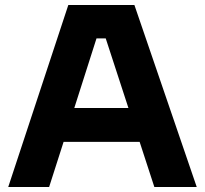

<svg xmlns="http://www.w3.org/2000/svg" viewBox="-20 -750 822 770"><path d="M254 -730H519L769 0H599L540 -181H235L177 0H13ZM495 -317 404 -596H367L278 -317Z"/></svg>

Font: Sora-SIA
Style: Bold
Weight: 700
Designer: Jonathan Barnbrook, Julián Moncada
Foundry: Barnbrook Fonts
Version: Version 2.000